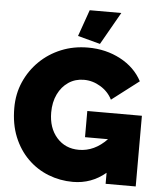

<svg xmlns="http://www.w3.org/2000/svg" viewBox="-60 -966 860 1023"><g transform="rotate(5 369.5 -454.5)"><path d="M368 5Q299 5 236.5 -19.5Q174 -44 126 -91.5Q78 -139 50.5 -206.5Q23 -274 23 -361Q23 -436 51 -500Q79 -564 128.5 -612.5Q178 -661 244 -688Q310 -715 387 -715Q483 -715 561 -673.5Q639 -632 677 -560L532 -449Q511 -491 469 -516.5Q427 -542 380 -542Q334 -542 298 -518Q262 -494 241.5 -451.5Q221 -409 221 -354Q221 -271 266.5 -219.5Q312 -168 385 -168Q468 -168 535 -238H412V-378H704V0H543V-59Q467 5 368 5ZM448 -740 328 -772 378 -914H547Z"/></g></svg>

Font: Raleway Black
Style: Regular
Weight: 900
Designer: Matt McInerney, Pablo Impallari, Rodrigo Fuenzalida
Foundry: Matt McInerney, Pablo Impallari, Rodrigo Fuenzalida
Version: Version 4.026